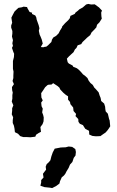

<svg xmlns="http://www.w3.org/2000/svg" viewBox="-20 -692 596 979"><path d="M118 7H99L83 2L72 -10L56 -18L54 -36L51 -51L45 -65V-79L47 -94L40 -109L42 -128V-140L48 -155L40 -174L43 -189V-207L45 -220L42 -232L41 -248L51 -263L44 -279L48 -294V-306L49 -327L46 -341V-353V-372V-381L51 -401L52 -418L48 -427L41 -448L46 -458L43 -471L46 -487L41 -506L43 -521V-534L37 -551V-562L42 -576L38 -602L45 -616L54 -633L63 -642L74 -652L92 -655L100 -658L118 -656L120 -650L131 -631L144 -627L143 -621L160 -613L165 -603L167 -592L177 -564L181 -548L178 -535L182 -516L187 -505L193 -490L198 -470L188 -452L201 -451L207 -453L216 -454L225 -461L242 -478L245 -490L252 -501L266 -509L279 -522L286 -536L296 -552L297 -557L312 -574L328 -589L336 -599L339 -611L361 -621L365 -628L378 -638L384 -644L402 -654L419 -669L430 -672L445 -669L463 -670L485 -654L500 -638L496 -628L497 -609L499 -597L487 -578L475 -566L471 -552L459 -539L447 -527L440 -513L424 -500L416 -492L401 -478L394 -467L376 -461L370 -448L362 -440L355 -426L344 -416L332 -405L321 -393L325 -375L331 -368L350 -358L354 -351L372 -344L381 -337L393 -325L403 -313L413 -306L426 -294L432 -281L441 -269L453 -259L461 -245L469 -237L483 -221L488 -205L493 -193L496 -177L511 -164L516 -148L517 -136L519 -124L530 -112L536 -86L539 -78L542 -48L535 -37L527 -26L518 -16L506 -8L492 2L469 3L451 1L435 -6L434 -25L415 -35L409 -44L403 -54L387 -61L380 -71L379 -85L365 -100L368 -111L355 -126L353 -144L339 -161L337 -172L327 -184V-201L316 -208L303 -219L287 -236L283 -245L274 -253L251 -268L243 -261L227 -260L222 -258L210 -247L201 -233L190 -217L191 -195L198 -180L190 -169L192 -150L198 -138L195 -119L200 -106L203 -93L202 -73L197 -59L186 -44L189 -20L176 -13L164 -5L160 5L135 8ZM246 267 235 265 206 262 186 255 190 238V226L202 213L199 194L215 173L213 158L218 145L229 135L237 125L242 105L249 85L259 66L290 60L315 59L330 55L348 57L364 68L367 83L365 101L356 113L349 134L337 147L330 164L319 182L313 194L306 203L295 212L286 232L283 244L267 256Z"/></svg>

Font: Winky Rough SemiBold
Style: Regular
Weight: 600
Designer: Simon Atzbach
Foundry: typofactur
Version: Version 1.206; ttfautohint (v1.8.4.7-5d5b)